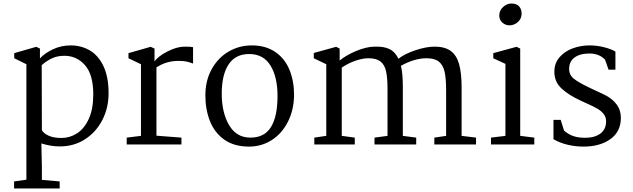

<svg xmlns="http://www.w3.org/2000/svg" viewBox="-20 -821 3597 1091"><path d="M597 -291Q597 -208 561.5 -139Q526 -70 463 -29.5Q400 11 319 11Q269 11 215 -6L218 126V201L319 210V250H60V210L130 200V-456L61 -490V-519L186 -555L207 -545V-489Q233 -518 280 -540.5Q327 -563 382 -563Q441 -563 489.5 -535Q538 -507 567.5 -446Q597 -385 597 -291ZM217 -451 218 -81Q230 -61 258.5 -49Q287 -37 329 -37Q377 -37 418 -63.5Q459 -90 484.5 -145.5Q510 -201 510 -285Q510 -397 463 -450.5Q416 -504 346 -504Q304 -504 273 -488.5Q242 -473 217 -451Z M781 -49V-456L710 -490V-519L836 -555L858 -545V-472Q878 -501 931.5 -528.5Q985 -556 1029 -556Q1065 -556 1077 -553V-460Q1055 -468 1038.5 -471.5Q1022 -475 994 -475Q925 -475 869 -438V-50L1011 -39V0H700V-39Z M1651 -281Q1650 -196 1616 -129Q1582 -62 1524 -25Q1466 12 1395 12Q1310 12 1254.5 -27.5Q1199 -67 1173 -133Q1147 -199 1147 -279Q1147 -364 1183.5 -429Q1220 -494 1280 -528.5Q1340 -563 1410 -563Q1490 -563 1544.5 -525.5Q1599 -488 1625 -424Q1651 -360 1651 -281ZM1240 -289Q1240 -182 1281.5 -110.5Q1323 -39 1403 -39Q1483 -39 1520 -99.5Q1557 -160 1557 -276Q1557 -383 1517 -448.5Q1477 -514 1396 -514Q1318 -514 1279 -455Q1240 -396 1240 -289Z M1834 -49V-456L1763 -490V-520L1890 -555L1910 -545V-477Q1946 -507 2003 -531Q2060 -555 2108 -556Q2161 -558 2193.5 -542Q2226 -526 2244 -487Q2279 -515 2340.5 -535.5Q2402 -556 2450 -556Q2507 -556 2540.5 -532Q2574 -508 2588.5 -457.5Q2603 -407 2603 -323V-49L2685 -39V0H2448V-39L2515 -49V-308Q2515 -374 2506.5 -412.5Q2498 -451 2474 -470.5Q2450 -490 2404 -490Q2335 -490 2258 -447Q2269 -404 2269 -328V-49L2345 -39V0H2108V-39L2182 -49V-315Q2182 -380 2173.5 -417Q2165 -454 2141.5 -472Q2118 -490 2073 -490Q2042 -490 2001.5 -476.5Q1961 -463 1922 -437V-49L1996 -39V0H1766V-39Z M2944 -744Q2944 -715 2923 -696Q2902 -677 2875 -677Q2852 -677 2834.5 -692.5Q2817 -708 2817 -733Q2817 -761 2838.5 -781Q2860 -801 2886 -801Q2915 -801 2929.5 -785Q2944 -769 2944 -744ZM2936 -545V-49L3016 -39V0H2770V-39L2852 -49V-458L2783 -490V-519L2915 -555Z M3166 -140 3185 -79Q3210 -57 3238.5 -47.5Q3267 -38 3305 -38Q3359 -38 3391.5 -62Q3424 -86 3424 -132Q3424 -156 3410 -173.5Q3396 -191 3375.5 -203Q3355 -215 3317 -232L3282 -248Q3212 -280 3171 -318Q3130 -356 3130 -413Q3130 -462 3159.5 -496Q3189 -530 3235 -546.5Q3281 -563 3329 -563Q3373 -563 3413.5 -552.5Q3454 -542 3477 -528V-425H3438L3418 -482Q3385 -517 3329 -517Q3276 -517 3245 -494.5Q3214 -472 3214 -429Q3214 -395 3241 -373.5Q3268 -352 3325 -325L3350 -313Q3358 -309 3407 -286.5Q3456 -264 3482 -230Q3508 -196 3508 -152Q3508 -73 3448.5 -30.5Q3389 12 3295 12Q3250 12 3205.5 1.5Q3161 -9 3125 -30V-140Z"/></svg>

Font: Martel
Style: Regular
Weight: 400
Designer: Dan Reynolds
Foundry: Dan Reynolds
Version: Version 1.001; ttfautohint (v1.1) -l 5 -r 5 -G 72 -x 0 -D la